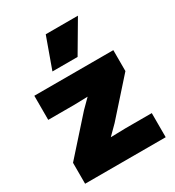

<svg xmlns="http://www.w3.org/2000/svg" viewBox="-177 -840 863 945"><g transform="rotate(-30 255.0 -367.0)"><path d="M228 -734H411L308 -559H165ZM28 0V-119L204 -316L253 -365L178 -363H28V-500H477V-381L303 -186L252 -135L337 -137H486V0Z"/></g></svg>

Font: Elaine Sans ExtraBold
Style: Regular
Weight: 800
Designer: Wei Huang
Foundry: Wei Huang
Version: Version 2.001;December 24, 2019;FontCreator 12.0.0.2547 64-b